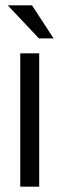

<svg xmlns="http://www.w3.org/2000/svg" viewBox="-20 -700 221 720"><path d="M56 -500V0H127V-500ZM9 -680 126 -556H181L100 -680Z"/></svg>

Font: LT Wave Text Light
Style: Regular
Weight: 300
Designer: Daniel Lyons
Version: Version 2.5 (Glyphs App)